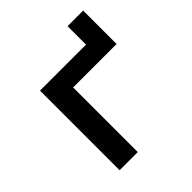

<svg xmlns="http://www.w3.org/2000/svg" viewBox="-171 -734 853 853"><g transform="rotate(-45 255.0 -308.0)"><path d="M96 0V-500H385V-616H483V-406H210V0Z"/></g></svg>

Font: Nunito Sans 6pt SemiBold
Style: Regular
Weight: 600
Version: Version 3.101;gftools[0.9.27]